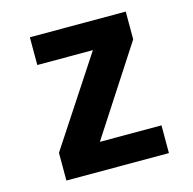

<svg xmlns="http://www.w3.org/2000/svg" viewBox="-103 -804 916 909"><g transform="rotate(-15 355.0 -350.0)"><path d="M313 -136H615V0H112.5V-136L393.5 -564H121V-700H591V-564Z"/></g></svg>

Font: League Mono ExtraBold
Style: Regular
Weight: 800
Width: 6
Designer: Tyler Finck
Foundry: The League of Moveable Type / Tyler Finck
Version: Version 2.210